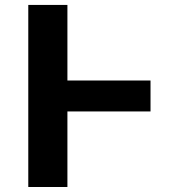

<svg xmlns="http://www.w3.org/2000/svg" viewBox="-20 -747 714 767"><path d="M581.3 -425.4H249.3V-727.3H93V0H249.3V-301.8H581.3Z"/></svg>

Font: Karasuma Gothic
Style: Bold
Weight: 700
Designer: Rasmus Andersson / Ryoko Nishizuka
Foundry: Genbu
Version: Version 1.00